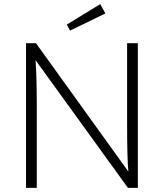

<svg xmlns="http://www.w3.org/2000/svg" viewBox="-20 -909 793 929"><path d="M106 0V-700H154L601 -79Q598 -113 596.5 -168Q595 -223 595 -322V-700H647V0H599L152 -618Q156 -556 157 -501.5Q158 -447 158 -407V0ZM319 -761 303 -790 465 -889 490 -844Z"/></svg>

Font: Readex Pro ExtraLight
Style: Regular
Weight: 200
Designer: Bonnie Shaver-Troup, Thomas Jockin
Foundry: Lexend
Version: Version 1.203; ttfautohint (v1.8.3)